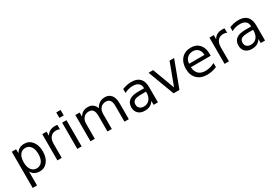

<svg xmlns="http://www.w3.org/2000/svg" viewBox="75 -2008 4992 3464"><g transform="rotate(-30 2571.0 -276.0)"><path d="M181.2 -82V208H90.8V-546.9H181.2V-463.9Q209.5 -512.7 252.7 -536.4Q295.9 -560.1 356 -560.1Q455.6 -560.1 517.8 -481Q580.1 -401.9 580.1 -272.9Q580.1 -144 517.8 -64.9Q455.6 14.2 356 14.2Q295.9 14.2 252.7 -9.5Q209.5 -33.2 181.2 -82ZM486.8 -272.9Q486.8 -372.1 446 -428.5Q405.3 -484.9 334 -484.9Q262.7 -484.9 221.9 -428.5Q181.2 -372.1 181.2 -272.9Q181.2 -173.8 221.9 -117.4Q262.7 -61 334 -61Q405.3 -61 446 -117.4Q486.8 -173.8 486.8 -272.9Z M1045.9 -462.9Q1030.8 -471.7 1012.9 -475.8Q995.1 -480 973.6 -480Q897.5 -480 856.7 -430.4Q815.9 -380.9 815.9 -288.1V0H725.6V-546.9H815.9V-461.9Q844.2 -511.7 889.6 -535.9Q935.1 -560.1 1000 -560.1Q1009.3 -560.1 1020.5 -558.8Q1031.7 -557.6 1045.4 -555.2Z M1140.1 -546.9H1230V0H1140.1ZM1140.1 -759.8H1230V-646H1140.1Z M1843.8 -441.9Q1877.4 -502.4 1924.3 -531.2Q1971.2 -560.1 2034.7 -560.1Q2120.1 -560.1 2166.5 -500.2Q2212.9 -440.4 2212.9 -330.1V0H2122.6V-327.1Q2122.6 -405.8 2094.7 -443.8Q2066.9 -481.9 2009.8 -481.9Q1939.9 -481.9 1899.4 -435.5Q1858.9 -389.2 1858.9 -309.1V0H1768.6V-327.1Q1768.6 -406.2 1740.7 -444.1Q1712.9 -481.9 1654.8 -481.9Q1585.9 -481.9 1545.4 -435.3Q1504.9 -388.7 1504.9 -309.1V0H1414.6V-546.9H1504.9V-461.9Q1535.6 -512.2 1578.6 -536.1Q1621.6 -560.1 1680.7 -560.1Q1740.2 -560.1 1782 -529.8Q1823.7 -499.5 1843.8 -441.9Z M2640.6 -274.9Q2531.7 -274.9 2489.7 -250Q2447.8 -225.1 2447.8 -165Q2447.8 -117.2 2479.2 -89.1Q2510.7 -61 2564.9 -61Q2639.6 -61 2684.8 -114Q2730 -167 2730 -254.9V-274.9ZM2819.8 -312V0H2730V-83Q2699.2 -33.2 2653.3 -9.5Q2607.4 14.2 2541 14.2Q2457 14.2 2407.5 -33Q2357.9 -80.1 2357.9 -159.2Q2357.9 -251.5 2419.7 -298.3Q2481.4 -345.2 2604 -345.2H2730V-354Q2730 -416 2689.2 -450Q2648.4 -483.9 2574.7 -483.9Q2527.8 -483.9 2483.4 -472.7Q2439 -461.4 2397.9 -439V-522Q2447.3 -541 2493.7 -550.5Q2540 -560.1 2584 -560.1Q2702.6 -560.1 2761.2 -498.5Q2819.8 -437 2819.8 -312Z M2940.4 -546.9H3035.6L3206.5 -87.9L3377.4 -546.9H3472.7L3267.6 0H3145.5Z M4064.5 -295.9V-252H3651.4Q3657.2 -159.2 3707.3 -110.6Q3757.3 -62 3846.7 -62Q3898.4 -62 3947 -74.7Q3995.6 -87.4 4043.5 -112.8V-27.8Q3995.1 -7.3 3944.3 3.4Q3893.6 14.2 3841.3 14.2Q3710.4 14.2 3634 -62Q3557.6 -138.2 3557.6 -268.1Q3557.6 -402.3 3630.1 -481.2Q3702.6 -560.1 3825.7 -560.1Q3936 -560.1 4000.2 -489Q4064.5 -418 4064.5 -295.9ZM3974.6 -322.3Q3973.6 -396 3933.3 -439.9Q3893.1 -483.9 3826.7 -483.9Q3751.5 -483.9 3706.3 -441.4Q3661.1 -398.9 3654.3 -321.8Z M4528.8 -462.9Q4513.7 -471.7 4495.8 -475.8Q4478 -480 4456.5 -480Q4380.4 -480 4339.6 -430.4Q4298.8 -380.9 4298.8 -288.1V0H4208.5V-546.9H4298.8V-461.9Q4327.1 -511.7 4372.6 -535.9Q4418 -560.1 4482.9 -560.1Q4492.2 -560.1 4503.4 -558.8Q4514.6 -557.6 4528.3 -555.2Z M4871.6 -274.9Q4762.7 -274.9 4720.7 -250Q4678.7 -225.1 4678.7 -165Q4678.7 -117.2 4710.2 -89.1Q4741.7 -61 4795.9 -61Q4870.6 -61 4915.8 -114Q4960.9 -167 4960.9 -254.9V-274.9ZM5050.8 -312V0H4960.9V-83Q4930.2 -33.2 4884.3 -9.5Q4838.4 14.2 4772 14.2Q4688 14.2 4638.4 -33Q4588.9 -80.1 4588.9 -159.2Q4588.9 -251.5 4650.6 -298.3Q4712.4 -345.2 4835 -345.2H4960.9V-354Q4960.9 -416 4920.2 -450Q4879.4 -483.9 4805.7 -483.9Q4758.8 -483.9 4714.4 -472.7Q4669.9 -461.4 4628.9 -439V-522Q4678.2 -541 4724.6 -550.5Q4771 -560.1 4814.9 -560.1Q4933.6 -560.1 4992.2 -498.5Q5050.8 -437 5050.8 -312Z"/></g></svg>

Font: Pangururan
Style: Regular
Weight: 400
Designer: Uli Kozok
Foundry: Michael Everson and Uli Kozok
Version: Version 1.005